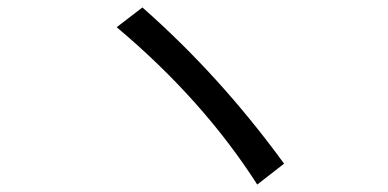

<svg xmlns="http://www.w3.org/2000/svg" viewBox="-20 -600 1040 515"><path d="M362 -580Q570 -397 742 -161L670 -105Q524 -333 293 -527Z"/></svg>

Font: Source Han Sans K Regular
Style: Regular
Weight: 400
Designer: Ryoko NISHIZUKA  (kana & ideographs); Paul D. Hunt (Latin, Greek & Cyrillic); Wenlong ZHANG  (bopomofo); Sandoll Communi
Foundry: Adobe Systems Incorporated
Version: Version 1.00 July 18, 2014, initial release